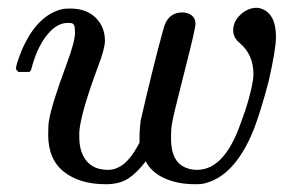

<svg xmlns="http://www.w3.org/2000/svg" viewBox="-20 -463 756 494"><path d="M449 -431Q463 -431 473 -423.5Q483 -416 483 -402Q483 -389 453.5 -274Q424 -159 422 -142Q420 -131 420 -107Q420 -57 446 -38Q464 -26 487 -26Q558 -26 600 -148Q623 -208 631 -258Q632 -263 632 -273Q632 -323 596 -353Q580 -366 580 -385Q580 -408 599 -425.5Q618 -443 641 -443Q642 -443 644 -442.5Q646 -442 648 -442Q690 -431 690 -368Q690 -336 671 -253Q651 -177 633 -130Q583 -6 501 10Q495 11 482 11Q437 11 403 -4.5Q369 -20 355 -48Q333 -19 310.5 -4Q288 11 252 11Q185 11 144.5 -21Q104 -53 104 -116Q104 -143 106 -152Q112 -192 151 -297Q173 -356 173 -379Q173 -393 170.5 -398.5Q168 -404 159 -404H154Q131 -404 110 -383Q78 -351 61 -287Q61 -286 60 -283.5Q59 -281 58.5 -280.5Q58 -280 57 -279Q56 -278 53.5 -278Q51 -278 49 -278Q47 -278 41 -278H27Q21 -284 21 -287Q21 -290 24 -301Q34 -331 43 -349Q80 -424 138 -439Q144 -441 161 -441Q202 -441 226 -417.5Q250 -394 250 -358Q250 -338 232 -291Q188 -173 184 -124V-111Q184 -71 203 -48.5Q222 -26 258 -26Q301 -26 334 -87L339 -96V-119Q341 -148 342 -153Q342 -154 356 -213Q370 -272 386 -334.5Q402 -397 406 -404Q419 -431 449 -431Z"/></svg>

Font: MathJax_Math
Style: Regular
Weight: 400
Version: Version 1.1